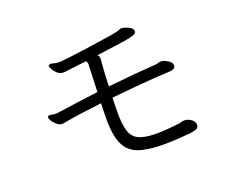

<svg xmlns="http://www.w3.org/2000/svg" viewBox="-105 -832 1211 998"><g transform="rotate(-20 500.0 -333.5)"><path d="M792 -93Q812 -91 827.5 -78.5Q843 -66 843 -49Q843 -33 827 -27.5Q811 -22 795 -20Q761 -17 723.5 -14.5Q686 -12 646 -12Q562 -12 510 -29.5Q458 -47 434 -95Q410 -143 410 -233Q410 -252 410.5 -275.5Q411 -299 412 -325Q352 -318 301 -311Q250 -304 212 -297Q195 -293 184 -293Q172 -293 159 -303.5Q146 -314 137 -327Q128 -340 128 -349Q128 -353 131 -356Q135 -358 139 -358Q145 -358 152 -357L160 -355Q167 -354 173 -354Q177 -354 180.5 -354.5Q184 -355 185 -355Q241 -363 298.5 -371Q356 -379 414 -386Q416 -441 418 -485.5Q420 -530 420 -539Q420 -544 418 -548.5Q416 -553 414 -557L297 -543Q293 -542 289.5 -542Q286 -542 283 -542Q264 -542 250 -555Q236 -568 229 -582Q222 -596 222 -597Q222 -600 225 -603Q229 -607 235 -607Q241 -607 248 -605Q255 -603 260 -602Q268 -601 274 -600.5Q280 -600 284 -600Q286 -600 288 -600L295 -601Q297 -601 299 -601Q309 -602 342.5 -606Q376 -610 420 -616Q464 -622 508 -628.5Q552 -635 585 -640.5Q618 -646 627 -650Q631 -652 634 -653Q637 -654 642 -655H646Q654 -655 668 -650Q682 -645 693.5 -637Q705 -629 705 -618Q705 -611 700.5 -606Q696 -601 676 -595.5Q656 -590 609.5 -583.5Q563 -577 479 -566Q489 -559 489 -547V-543Q488 -535 485 -492Q482 -449 480 -393Q613 -408 745 -417Q753 -417 761.5 -420Q770 -423 779 -423H782Q794 -422 813 -411Q832 -400 835 -387Q836 -384 836 -379Q836 -360 802 -358Q721 -354 638 -347Q555 -340 478 -332Q477 -309 476.5 -287Q476 -265 476 -247Q476 -186 487 -148.5Q498 -111 531 -94.5Q564 -78 629 -78Q655 -78 682.5 -80Q710 -82 732.5 -84.5Q755 -87 763 -88Q768 -90 773.5 -91.5Q779 -93 786 -93Z"/></g></svg>

Font: Klee One SemiBold
Style: Regular
Weight: 600
Designer: Fontworks Inc.
Foundry: Fontworks Inc.
Version: Version 1.00;January 12, 2022;FontCreator 13.0.0.2683 64-bit